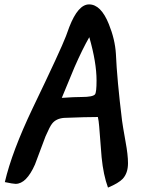

<svg xmlns="http://www.w3.org/2000/svg" viewBox="-20 -814 644 873"><path d="M471 39Q450 -18 442 -99Q437 -169 431 -239Q429 -265 425 -282Q373 -282 271 -278Q235 -275 217 -252Q207 -240 187 -194Q163 -130 139 -66Q100 22 51 22Q40 22 2 14Q34 -124 129 -323Q257 -589 280 -650Q285 -663 295 -691Q335 -794 385 -794Q439 -794 475 -704Q503 -635 507 -569Q512 -452 535 -265Q537 -248 551 -169Q562 -110 562 -72Q562 -27 538 -1Q519 19 471 39ZM386 -645Q355 -591 319 -509Q290 -439 261 -369Q318 -373 352 -373Q402 -373 412 -385Q419 -394 419 -448Q419 -530 386 -645Z"/></svg>

Font: Wortlaut AH
Style: SemiBold
Weight: 600
Designer: Andreas Höfeld
Foundry: Fontgrube AH
Version: Version 2.59